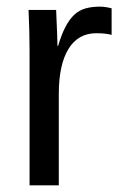

<svg xmlns="http://www.w3.org/2000/svg" viewBox="-20 -558 373 578"><path d="M69 0V-405Q69 -460 66 -528H149Q151 -483 152 -456Q153 -429 153 -420H155Q165 -454 177 -477Q189 -500 203.5 -513.5Q218 -527 237 -532.5Q256 -538 281 -538Q296 -538 316 -533V-453Q298 -458 270 -458Q215 -458 186 -410.5Q157 -363 157 -275V0Z"/></svg>

Font: Libra Sans
Style: Regular
Weight: 400
Foundry: Context Ltd
Version: Version 1.000; ttfautohint (v1.3)